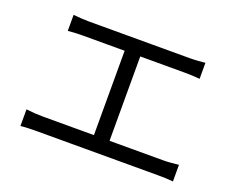

<svg xmlns="http://www.w3.org/2000/svg" viewBox="-103 -847 1206 984"><g transform="rotate(20 500.0 -354.5)"><path d="M145.4 -668.6Q165.4 -666.3 189.8 -664.9Q214.2 -663.5 229.3 -663.5H778.6Q801.6 -663.5 824 -665.2Q846.3 -666.9 864.4 -668.6V-581.3Q845.3 -583.3 822.6 -584.2Q800 -585.1 778.6 -585.1H229.3Q214.8 -585.1 189.5 -584.2Q164.1 -583.3 145.4 -581.3ZM454.1 -81.8V-618.7H539.3V-81.8ZM84.2 -130.9Q106.2 -128.2 128.8 -126.6Q151.4 -125 172.4 -125H833.2Q856.1 -125 876.4 -127.1Q896.8 -129.2 915.8 -130.9V-40.1Q895.6 -42.5 871.8 -43.2Q848 -43.9 833.2 -43.9H172.4Q151.8 -43.9 129.5 -43.2Q107.2 -42.5 84.2 -40.1Z"/></g></svg>

Font: Noto Sans HK Thin
Style: Regular
Weight: 100
Designer: Ryoko NISHIZUKA 西塚涼子 (kana, bopomofo & ideographs); Paul D. Hunt (Latin, Greek & Cyrillic); Sandoll Communications 산돌커뮤니
Foundry: Adobe
Version: Version 2.004-H2;hotconv 1.0.118;makeotfexe 2.5.65603